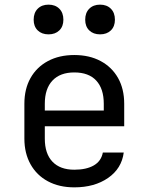

<svg xmlns="http://www.w3.org/2000/svg" viewBox="-20 -797 640 827"><path d="M300 10Q235 10 186.5 -16Q138 -42 111.5 -89.5Q85 -137 85 -200V-350Q85 -414 111.5 -461Q138 -508 186.5 -534Q235 -560 300 -560Q365 -560 413.5 -534Q462 -508 488.5 -461Q515 -414 515 -350V-253H173V-200Q173 -135 206 -100.5Q239 -66 300 -66Q352 -66 384 -84.5Q416 -103 423 -140H513Q504 -71 445.5 -30.5Q387 10 300 10ZM173 -321H427V-350Q427 -415 394.5 -450Q362 -485 300 -485Q239 -485 206 -450Q173 -415 173 -350ZM411 -649Q382 -649 364.5 -666Q347 -683 347 -712Q347 -742 364.5 -759.5Q382 -777 411 -777Q440 -777 457.5 -759.5Q475 -742 475 -712Q475 -683 457.5 -666Q440 -649 411 -649ZM189 -649Q160 -649 142.5 -666Q125 -683 125 -712Q125 -742 142.5 -759.5Q160 -777 189 -777Q218 -777 235.5 -759.5Q253 -742 253 -712Q253 -683 235.5 -666Q218 -649 189 -649Z"/></svg>

Font: Liga JetBrainsMono Nerd Font
Style: Regular
Weight: 400
Designer: Philipp Nurullin, Konstantin Bulenkov
Foundry: JetBrains
Version: Version 2.225; ttfautohint (v1.8.3)